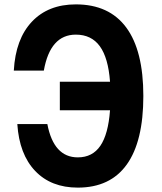

<svg xmlns="http://www.w3.org/2000/svg" viewBox="-20 -838 740 876"><path d="M335 18Q213 18 140.5 -58Q68 -134 59 -272H196Q225 -120 335 -120Q402 -120 438 -173Q474 -226 482 -335H253V-465H482Q474 -574 435.5 -627Q397 -680 326 -680Q209 -680 180 -516H43Q51 -660 125.5 -739Q200 -818 326 -818Q478 -818 556 -712.5Q634 -607 634 -400Q634 -193 558.5 -87.5Q483 18 335 18Z"/></svg>

Font: Martian Mono SemiBold
Style: Regular
Weight: 600
Monospace: yes
Designer: Roman Shamin
Foundry: Evil Martians
Version: Version 1.000; ttfautohint (v1.8.4.7-5d5b)